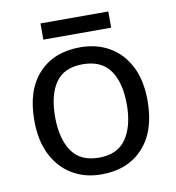

<svg xmlns="http://www.w3.org/2000/svg" viewBox="-78 -747 761 828"><g transform="rotate(-10 302.5 -333.5)"><path d="M551 -269Q551 -136 483.5 -63Q416 10 301 10Q230 10 174.5 -22.5Q119 -55 87 -117.5Q55 -180 55 -269Q55 -402 122 -474Q189 -546 304 -546Q377 -546 432.5 -513.5Q488 -481 519.5 -419.5Q551 -358 551 -269ZM146 -269Q146 -174 183.5 -118.5Q221 -63 303 -63Q384 -63 422 -118.5Q460 -174 460 -269Q460 -364 422 -418Q384 -472 302 -472Q220 -472 183 -418Q146 -364 146 -269ZM451 -677V-606H154V-677Z"/></g></svg>

Font: Noto Sans Pahawh Hmong
Style: Regular
Weight: 400
Designer: Monotype Design Team
Foundry: Monotype Imaging Inc.
Version: Version 2.001; ttfautohint (v1.8.4.7-5d5b)